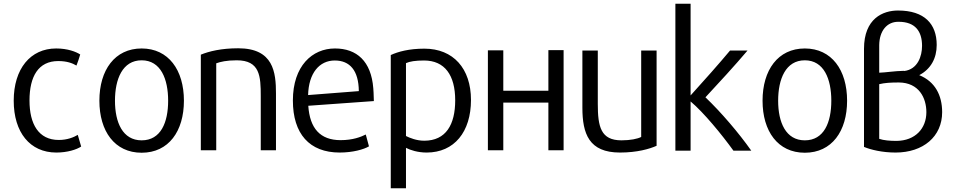

<svg xmlns="http://www.w3.org/2000/svg" viewBox="-20 -800 5075 1022"><path d="M412 -20 394 -82C372 -69 338 -55 293 -55C185 -55 137 -140 137 -265C137 -393 184 -475 290 -475C336 -475 365 -464 387 -451C395 -471 401 -490 407 -510C384 -525 339 -542 279 -542C142 -542 53 -434 53 -264C53 -96 139 12 280 12C339 12 388 -4 412 -20Z M875 -264C875 -148 836 -53 734 -53C633 -53 592 -148 592 -264C592 -379 632 -479 734 -479C836 -479 875 -379 875 -264ZM959 -264C959 -427 877 -542 734 -542C591 -542 509 -427 509 -264C509 -102 590 13 734 13C878 13 959 -102 959 -264Z M1449 0V-302C1449 -415 1436 -543 1248 -543C1158 -543 1093 -527 1049 -509V0H1131V-463C1153 -471 1186 -479 1240 -479C1364 -479 1368 -394 1368 -288V0Z M1890 -315 1620 -294C1623 -411 1680 -478 1762 -478C1842 -478 1889 -425 1890 -315ZM1970 -262C1969 -303 1968 -317 1967 -330C1956 -474 1879 -542 1763 -542C1642 -542 1539 -449 1539 -265C1539 -88 1627 12 1788 12C1859 12 1917 -5 1944 -21L1927 -84C1901 -71 1858 -54 1793 -54C1684 -54 1629 -117 1621 -237Z M2403 -266C2403 -137 2354 -51 2238 -51C2197 -51 2161 -66 2141 -76V-464C2161 -473 2191 -478 2237 -478C2348 -478 2403 -399 2403 -266ZM2487 -268C2487 -435 2393 -541 2239 -541C2157 -541 2099 -525 2060 -507V202H2141V-13C2164 -1 2204 12 2251 12C2398 12 2487 -98 2487 -268Z M2980 -533H2899V-317H2659V-532H2577V0H2659V-254H2899V0H2980Z M3475 -24V-531H3393V-71C3374 -61 3336 -53 3288 -53C3178 -53 3162 -125 3162 -247V-531H3080V-227C3080 -88 3115 12 3280 12C3371 12 3437 -7 3475 -24Z M3979 2C3912 -93 3818 -203 3735 -282C3803 -355 3893 -453 3959 -531H3866C3811 -465 3725 -368 3656 -292V-780H3575V2H3656V-260C3726 -201 3822 -84 3884 2Z M4405 -264C4405 -148 4366 -53 4264 -53C4163 -53 4122 -148 4122 -264C4122 -379 4162 -479 4264 -479C4366 -479 4405 -379 4405 -264ZM4489 -264C4489 -427 4407 -542 4264 -542C4121 -542 4039 -427 4039 -264C4039 -102 4120 13 4264 13C4408 13 4489 -102 4489 -264Z M4660 -413V-560C4661 -637 4702 -684 4761 -684C4761.9 -684 4762.7 -684 4763.6 -684C4851.7 -684 4888 -633.2 4888 -556C4888 -501 4865 -431 4793 -422L4792 -423C4740 -422 4695 -414 4660 -413ZM4660 -61V-352C4690 -359 4720 -361 4765 -361C4872 -360 4911 -278 4911 -203C4911 -116 4852 -51 4752 -50C4717.6 -50 4682.9 -52.8 4660 -61ZM4966 -560.6C4966 -672.2 4901.3 -744 4760 -744C4680 -744 4579 -702 4579 -540V-18C4615 -3 4676 12 4747 12C4894 12 4995 -73 4995 -203C4995 -293 4957 -366 4873 -400C4935 -432.5 4966 -490.2 4966 -560.6Z"/></svg>

Font: Repo
Style: Regular
Weight: 400
Designer: Stefan Peev
Foundry: Context Ltd
Version: Version 0.000